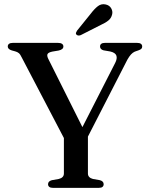

<svg xmlns="http://www.w3.org/2000/svg" viewBox="-20 -907 718 927"><path d="M394.5 -228 305 -209 85 -629.5Q78 -644.5 71.2 -650.2Q64.5 -656 53.5 -659L37 -663.5Q26 -667 21.8 -671.8Q17.5 -676.5 17.5 -682.5Q17.5 -691 23.8 -695.5Q30 -700 42.5 -700H259.5Q272.5 -700 279.2 -695.5Q286 -691 286 -682.5Q286 -668 263 -663L233 -658Q214 -654 209.8 -646.5Q205.5 -639 212.5 -624L391.5 -266L352.5 -243.5L536 -603Q547 -624.5 541.8 -638.8Q536.5 -653 512 -658.5L480 -664Q472 -666 467.5 -670.8Q463 -675.5 463 -682.5Q463 -691 469 -695.5Q475 -700 487 -700H641.5Q654 -700 660.2 -695.5Q666.5 -691 666.5 -682.5Q666.5 -676 662.8 -671.8Q659 -667.5 647.5 -663.5L640 -661Q629 -658 620.8 -651.8Q612.5 -645.5 604 -633.5Q595.5 -621.5 585 -599.5ZM288.5 -254.5H404.5V-69.5Q404.5 -59 410.8 -52.5Q417 -46 428.5 -43L462.5 -37Q480.5 -32 480.5 -17.5Q480.5 -9.5 475 -4.8Q469.5 0 457 0H235.5Q223.5 0 217.8 -4.8Q212 -9.5 212 -17.5Q212 -32 230 -37L264 -43Q276 -46 282.2 -52.5Q288.5 -59 288.5 -69.5ZM419 -842Q436.5 -865 453 -877.5Q469.5 -890 490 -885.5Q508.5 -881.5 516.8 -867Q525 -852.5 521.5 -838Q517.5 -819.5 503.2 -808Q489 -796.5 466.5 -786.5L370 -737.5Q364.5 -735 358.5 -735.5Q352.5 -736 349 -740Q345 -744 347 -749.2Q349 -754.5 352 -759Z"/></svg>

Font: Fraunces 20pt
Style: Regular
Weight: 400
Version: Version 1.000;[b76b70a41]